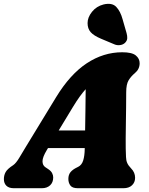

<svg xmlns="http://www.w3.org/2000/svg" viewBox="-42 -994 786 1014"><path d="M205.5 -202Q182.5 -164 182.5 -142.5Q182.5 -121 197.5 -111L212.5 -101Q227.5 -91 233.2 -79.8Q239 -68.5 239 -57Q239 -30.5 222.5 -15.2Q206 0 179 0H31Q5 0 -8.2 -13Q-21.5 -26 -21.5 -48Q-21.5 -68.5 -12.2 -85.2Q-3 -102 28 -122Q42.5 -132 59.8 -160.8Q77 -189.5 96 -221L254.5 -481Q328 -601.5 416.2 -659.8Q504.5 -718 603.5 -718Q655 -718 675.2 -701.2Q695.5 -684.5 695.5 -660Q695.5 -629 670.5 -608Q650 -591 637.2 -570Q624.5 -549 624.5 -507Q624.5 -472 624 -428.5Q623.5 -385 622.8 -341.5Q622 -298 621.8 -262.8Q621.5 -227.5 622 -209Q623 -182.5 623.5 -164.8Q624 -147 629.8 -133.5Q635.5 -120 650.5 -104.5Q671.5 -83.5 671.5 -55Q671.5 -31 655.2 -15.5Q639 0 610 0H369Q340 0 329.5 -14.5Q319 -29 319 -49Q319 -71 330.5 -85Q342 -99 365 -110L371 -113Q390 -122.5 397.5 -147Q405 -171.5 405.5 -208Q405.5 -210 405.5 -212H211.5ZM342.5 -428 268 -305H407.5Q408.5 -355 409.2 -411.5Q410 -468 410.5 -523Q396 -507 379.2 -484Q362.5 -461 342.5 -428ZM605.5 -892 626.5 -819Q630.5 -805 630 -792Q629.5 -779 618 -767.5Q607 -757.5 591.5 -755.8Q576 -754 563 -759.5L491.5 -789.5Q453.5 -805.5 437 -824Q420.5 -842.5 420.5 -872Q420.5 -902.5 444 -931.8Q467.5 -961 505 -970.5Q549.5 -981 571.8 -957.8Q594 -934.5 605.5 -892Z"/></svg>

Font: Fraunces 9pt SuperSoft Black
Style: Italic
Weight: 900
Italic angle: -16°
Version: Version 1.000;[0bf87f6ff]